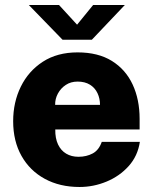

<svg xmlns="http://www.w3.org/2000/svg" viewBox="-20 -736 612 766"><path d="M200.5 -219.5Q200 -184 211.5 -159.8Q223 -135.5 244 -123Q265 -110.5 293 -110.5Q325 -110.5 349.8 -123.8Q374.5 -137 386 -170H538Q529.5 -113.5 493.2 -73.2Q457 -33 405 -11.5Q353 10 297.5 10Q218.5 10 158.8 -22.5Q99 -55 65.8 -114Q32.5 -173 32.5 -252.5Q32.5 -328 63 -390.2Q93.5 -452.5 151 -489.8Q208.5 -527 289.5 -527Q371.5 -527 426.5 -492.8Q481.5 -458.5 509.2 -398.8Q537 -339 537 -262V-219.5ZM200 -317.5H379Q379 -343 369 -364.2Q359 -385.5 339 -398Q319 -410.5 289.5 -410.5Q262.5 -410.5 242.5 -397.2Q222.5 -384 211 -362.8Q199.5 -341.5 200 -317.5ZM229.5 -577.5 95 -716H215.5L287.5 -637.5L351.5 -716H478L346.5 -577.5Z"/></svg>

Font: Public Sans ExtraBold
Style: Regular
Weight: 800
Designer: The Public Sans Project Authors: Dan O. Williams and USWDS (Libre Franklin designed by Pablo Impallari and Rodrigo Fuenz
Version: Version 1.007